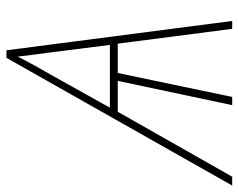

<svg xmlns="http://www.w3.org/2000/svg" viewBox="-142 -662 756 609"><g transform="rotate(-90 236.5 -358.0)"><path d="M-48 0 357 -716H381L474 0H449L402 -363H309L233 0H207L284 -363H186L-20 0ZM199 -388H398L372 -594Q373 -584 372 -591.5Q371 -599 369 -615.5Q367 -632 364.5 -650Q362 -668 361 -680Q350 -659 338.5 -637.5Q327 -616 314 -594Z"/></g></svg>

Font: Noto Sans Disp Thin
Style: Italic
Weight: 100
Italic angle: -12°
Designer: Monotype Design Team
Foundry: Monotype Imaging Inc.
Version: Version 2.000;GOOG;noto-source:20170915:90ef993387c0